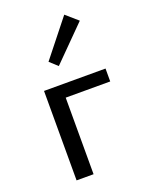

<svg xmlns="http://www.w3.org/2000/svg" viewBox="-134 -769 651 839"><g transform="rotate(-20 192.0 -349.5)"><path d="M172 -496 136 -529 271 -699 326 -651ZM360 -356H153V0H74V-416H360Z"/></g></svg>

Font: Ysabeau Infant Medium
Style: Regular
Weight: 500
Designer: Christian Thalmann (Catharsis Fonts)
Version: Version 0.003